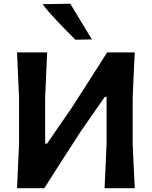

<svg xmlns="http://www.w3.org/2000/svg" viewBox="-20 -988 797 1008"><path d="M69.5 0Q72 -57.5 74.5 -112Q77 -166.5 80 -233.5V-474.5Q77 -544 74.5 -599Q72 -654 69.5 -713H227.5Q225 -654 222.5 -598.8Q220 -543.5 217 -473.5V-234H227L355.5 -420.5Q400.5 -490 446.8 -562.5Q493 -635 542.5 -713H687.5Q684.5 -654 682 -599Q679.5 -544 676.5 -474.5V-233.5Q679.5 -166.5 682 -112.2Q684.5 -58 687.5 0H529Q532 -58 534.2 -112.5Q536.5 -167 539.5 -234V-479.5H530L400.5 -293Q345.5 -208 300 -137Q254.5 -66 212.5 0ZM376 -779.5Q330.5 -824.5 282.8 -874.5Q235 -924.5 203.5 -966L349 -968.5Q377 -922 405.2 -875.2Q433.5 -828.5 462.5 -781Z"/></svg>

Font: Commissioner Loud SemiBold
Style: Regular
Weight: 600
Designer: Kostas Bartsokas
Foundry: Kostas Bartsokas
Version: Version 1.000; ttfautohint (v1.8.3)